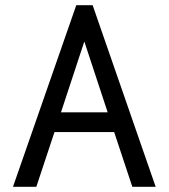

<svg xmlns="http://www.w3.org/2000/svg" viewBox="-20 -720 650 740"><path d="M580 0 337 -700H274L30 0H120L190 -211H420L490 0ZM215 -287 305 -560 395 -287Z"/></svg>

Font: Necto Mono
Style: Regular
Weight: 400
Designer: Marco Condello
Foundry: Collletttivo
Version: Version 1.300;Glyphs 3.2 (3217)